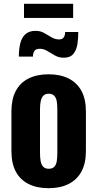

<svg xmlns="http://www.w3.org/2000/svg" viewBox="-20 -978 511 1008"><path d="M235 10Q173 10 129 -12.5Q85 -35 62.5 -78Q40 -121 40 -185V-393Q40 -457 62.5 -500Q85 -543 129 -565.5Q173 -588 235 -588Q297 -588 341 -565.5Q385 -543 408 -500Q431 -457 431 -393V-185Q431 -121 408 -78Q385 -35 341 -12.5Q297 10 235 10ZM236 -92Q255 -92 265 -102.5Q275 -113 278 -131.5Q281 -150 281 -174V-403Q281 -428 278 -446Q275 -464 265 -475Q255 -486 236 -486Q217 -486 207 -475Q197 -464 193.5 -446Q190 -428 190 -403V-174Q190 -150 193.5 -131.5Q197 -113 207 -102.5Q217 -92 236 -92ZM315 -675Q289 -675 268 -687Q247 -699 228 -710.5Q209 -722 189 -722Q168 -722 160.5 -710.5Q153 -699 153 -681H79Q79 -720 86.5 -750.5Q94 -781 113.5 -798.5Q133 -816 167 -816Q192 -816 211.5 -805Q231 -794 250 -782.5Q269 -771 290 -771Q307 -771 314.5 -781.5Q322 -792 322 -810H391Q391 -778 386.5 -747Q382 -716 365.5 -695.5Q349 -675 315 -675ZM106 -884V-958H364V-884Z"/></svg>

Font: Oswald SemiBold
Style: Regular
Weight: 600
Designer: Vernon Adams
Foundry: Vernon Adams
Version: Version 4.103;gftools[0.9.33.dev8+g029e19f]